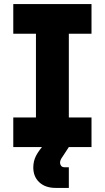

<svg xmlns="http://www.w3.org/2000/svg" viewBox="-20 -720 513 940"><path d="M156 -50V-650H317V-50ZM45 -555V-700H428V-555ZM45 0V-145H428V0ZM253 200Q202 200 172.5 172.5Q143 145 143 100Q143 69 156.5 42.5Q170 16 205 -23L249 -72L317 0L285 49Q281 54 277.5 61.5Q274 69 274 77Q274 84 279 91.5Q284 99 299 99H317V200Z"/></svg>

Font: SUSE ExtraBold
Style: Regular
Weight: 800
Designer: Rene Bieder
Foundry: SUSE
Version: Version 1.000